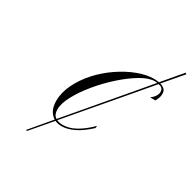

<svg xmlns="http://www.w3.org/2000/svg" viewBox="-125 -620 804 798"><g transform="rotate(30 277.0 -220.5)"><path d="M340 -114 339 -103Q301 -68 269.5 -53.5Q238 -39 213 -39Q180 -39 160.5 -60.5Q141 -82 141 -120Q141 -160 161 -201Q181 -242 213.5 -278Q246 -314 287 -342Q328 -370 370 -386Q412 -402 449 -402Q456 -402 470.5 -400Q485 -398 497 -390Q509 -382 509 -365Q509 -355 505.5 -345Q502 -335 497 -327H472Q498 -347 498 -368Q498 -385 483.5 -390Q469 -395 456 -395Q428 -395 390.5 -373Q353 -351 313 -315.5Q273 -280 239 -239Q205 -198 184 -159Q163 -120 163 -91Q163 -66 178 -56Q193 -46 213 -46Q244 -46 275.5 -63.5Q307 -81 340 -114ZM549 -490 554 -485Q554 -485 534.5 -462.5Q515 -440 483 -402Q451 -364 410.5 -316.5Q370 -269 326.5 -218Q283 -167 243 -120Q203 -73 170.5 -34.5Q138 4 118.5 26.5Q99 49 99 49H92Q92 49 111 26.5Q130 4 162.5 -34.5Q195 -73 236 -121Q277 -169 320.5 -220.5Q364 -272 405 -320Q446 -368 478 -406.5Q510 -445 529.5 -467.5Q549 -490 549 -490Z"/></g></svg>

Font: Ballet 24pt
Style: Regular
Weight: 400
Designer: Maximiliano R. Sproviero
Foundry: Omnibus-Type
Version: Version 1.100